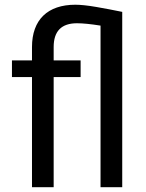

<svg xmlns="http://www.w3.org/2000/svg" viewBox="-20 -780 608 800"><path d="M203.6 -459H315.9V-528.3H203.6V-584C203.6 -649.9 235.8 -683.1 300.8 -683.1C325.7 -683.1 358.4 -679.7 398.9 -673.3V0H489.3V-730.5C454.1 -737.8 418 -744.6 381.3 -751C344.7 -757.3 315.4 -760.3 293.9 -760.3C178.7 -760.3 113.3 -697.8 113.3 -584V-528.3H29.8V-459H113.3V0H203.6Z"/></svg>

Font: Vazirmatn
Style: Regular
Weight: 400
Designer: Saber Rastikerdar
Foundry: Saber Rastikerdar
Version: Version 33.003